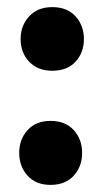

<svg xmlns="http://www.w3.org/2000/svg" viewBox="-20 -504 285 540"><path d="M38 -394Q38 -432 62 -458Q86 -484 127 -484Q169 -484 192.5 -458Q216 -432 216 -394Q216 -356 192.5 -330.5Q169 -305 127 -305Q86 -305 62 -330.5Q38 -356 38 -394ZM34 -74Q34 -112 57.5 -138Q81 -164 122 -164Q164 -164 187.5 -138Q211 -112 211 -74Q211 -36 187.5 -10Q164 16 122 16Q81 16 57.5 -10Q34 -36 34 -74Z"/></svg>

Font: Baloo Bhaina 2
Style: Bold
Weight: 700
Designer: Yesha Goshar, Manish Minz, Shuchita Grover and Ek Type
Foundry: Ek Type
Version: Version 1.640;hotconv 1.0.111;makeotfexe 2.5.65597; ttfautoh